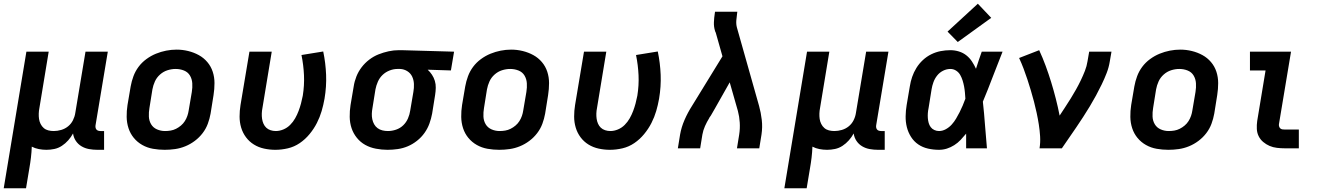

<svg xmlns="http://www.w3.org/2000/svg" viewBox="-31 -798 7101 1033"><path d="M-11 215 111 -520H231L181 -217Q178 -202 177.5 -187Q177 -172 179 -158Q181 -144 187.5 -131Q194 -118 204.5 -109Q215 -100 229 -96.5Q243 -93 258 -93Q278 -93 298.5 -99Q319 -105 335.5 -118.5Q352 -132 361.5 -151Q371 -170 374 -190L429 -520H549L483 -124Q482 -118 483 -112Q484 -106 487.5 -101.5Q491 -97 497 -95Q503 -93 510 -93H529V8H493Q470 8 448 4Q426 0 407.5 -11Q389 -22 377 -40Q365 -58 362 -80Q351 -60 336 -43Q321 -26 302 -13.5Q283 -1 261.5 3.5Q240 8 219 8Q198 8 177.5 4Q157 0 140 -9Q139 20 135.5 49.5Q132 79 127 107L109 215Z M855 8Q823 8 792 2.5Q761 -3 734.5 -18Q708 -33 689 -56Q670 -79 660.5 -108Q651 -137 650.5 -169Q650 -201 655 -233L672 -333Q677 -361 687 -388Q697 -415 714.5 -438.5Q732 -462 756.5 -480Q781 -498 808 -509Q835 -520 863 -525.5Q891 -531 919 -531Q951 -531 981.5 -523.5Q1012 -516 1038.5 -501.5Q1065 -487 1084.5 -464Q1104 -441 1113.5 -412Q1123 -383 1123 -351Q1123 -319 1118 -287L1102 -187Q1097 -159 1087 -132Q1077 -105 1059 -81.5Q1041 -58 1017 -40Q993 -22 966 -11Q939 0 911 4Q883 8 855 8ZM857 -93Q872 -93 887 -95.5Q902 -98 916 -105Q930 -112 942.5 -122.5Q955 -133 963.5 -146.5Q972 -160 977 -174.5Q982 -189 984 -203L1001 -303Q1005 -327 1003.5 -350Q1002 -373 991 -391.5Q980 -410 959 -418.5Q938 -427 914 -427Q892 -427 870 -420Q848 -413 830 -397Q812 -381 802.5 -360Q793 -339 789 -317L773 -217Q769 -194 770 -171Q771 -148 782 -129.5Q793 -111 813.5 -102Q834 -93 857 -93Z M1450 8Q1420 8 1390 1.5Q1360 -5 1335 -20.5Q1310 -36 1292.5 -59.5Q1275 -83 1266.5 -111.5Q1258 -140 1258 -171Q1258 -202 1263 -233L1311 -520H1431L1381 -217Q1378 -202 1377.5 -187.5Q1377 -173 1379 -159Q1381 -145 1386.5 -132.5Q1392 -120 1401.5 -111Q1411 -102 1424.5 -97.5Q1438 -93 1453 -93Q1473 -93 1493.5 -101.5Q1514 -110 1530 -126Q1546 -142 1557 -161.5Q1568 -181 1575.5 -201Q1583 -221 1588.5 -241.5Q1594 -262 1598 -283Q1607 -339 1604.5 -393.5Q1602 -448 1591 -502L1708 -521Q1721 -459 1723.5 -395.5Q1726 -332 1715 -267Q1709 -233 1699.5 -200.5Q1690 -168 1674 -136.5Q1658 -105 1634.5 -76.5Q1611 -48 1581.5 -28Q1552 -8 1518 0Q1484 8 1450 8Z M2054 8Q2023 8 1991.5 2Q1960 -4 1934 -18.5Q1908 -33 1889 -56.5Q1870 -80 1860.5 -108.5Q1851 -137 1850.5 -169Q1850 -201 1855 -233L1872 -333Q1876 -360 1886.5 -386.5Q1897 -413 1914.5 -436Q1932 -459 1955.5 -477Q1979 -495 2005.5 -505.5Q2032 -516 2059.5 -522Q2087 -528 2114 -528Q2118 -528 2122.5 -528Q2127 -528 2131 -528L2412 -520L2395 -419L2270 -423Q2283 -411 2293 -396Q2303 -381 2308.5 -363Q2314 -345 2313.5 -325.5Q2313 -306 2310 -287L2294 -187Q2289 -160 2279.5 -133.5Q2270 -107 2253 -83Q2236 -59 2212.5 -40.5Q2189 -22 2163 -11Q2137 0 2109 4Q2081 8 2054 8ZM2056 -93Q2078 -93 2100 -100.5Q2122 -108 2138.5 -124Q2155 -140 2164 -161Q2173 -182 2176 -203L2193 -303Q2197 -325 2196 -346.5Q2195 -368 2186.5 -386Q2178 -404 2160.5 -415Q2143 -426 2122 -427H2114Q2113 -427 2111 -427Q2109 -427 2107 -427Q2086 -427 2064.5 -418.5Q2043 -410 2027 -394.5Q2011 -379 2002 -358.5Q1993 -338 1989 -317L1973 -217Q1970 -201 1969.5 -186Q1969 -171 1972 -156.5Q1975 -142 1982 -129.5Q1989 -117 2000.5 -108.5Q2012 -100 2026.5 -96.5Q2041 -93 2056 -93Z M2655 8Q2623 8 2592 2.5Q2561 -3 2534.5 -18Q2508 -33 2489 -56Q2470 -79 2460.5 -108Q2451 -137 2450.5 -169Q2450 -201 2455 -233L2472 -333Q2477 -361 2487 -388Q2497 -415 2514.5 -438.5Q2532 -462 2556.5 -480Q2581 -498 2608 -509Q2635 -520 2663 -525.5Q2691 -531 2719 -531Q2751 -531 2781.5 -523.5Q2812 -516 2838.5 -501.5Q2865 -487 2884.5 -464Q2904 -441 2913.5 -412Q2923 -383 2923 -351Q2923 -319 2918 -287L2902 -187Q2897 -159 2887 -132Q2877 -105 2859 -81.5Q2841 -58 2817 -40Q2793 -22 2766 -11Q2739 0 2711 4Q2683 8 2655 8ZM2657 -93Q2672 -93 2687 -95.5Q2702 -98 2716 -105Q2730 -112 2742.5 -122.5Q2755 -133 2763.5 -146.5Q2772 -160 2777 -174.5Q2782 -189 2784 -203L2801 -303Q2805 -327 2803.5 -350Q2802 -373 2791 -391.5Q2780 -410 2759 -418.5Q2738 -427 2714 -427Q2692 -427 2670 -420Q2648 -413 2630 -397Q2612 -381 2602.5 -360Q2593 -339 2589 -317L2573 -217Q2569 -194 2570 -171Q2571 -148 2582 -129.5Q2593 -111 2613.5 -102Q2634 -93 2657 -93Z M3250 8Q3220 8 3190 1.5Q3160 -5 3135 -20.5Q3110 -36 3092.5 -59.5Q3075 -83 3066.5 -111.5Q3058 -140 3058 -171Q3058 -202 3063 -233L3111 -520H3231L3181 -217Q3178 -202 3177.5 -187.5Q3177 -173 3179 -159Q3181 -145 3186.5 -132.5Q3192 -120 3201.5 -111Q3211 -102 3224.5 -97.5Q3238 -93 3253 -93Q3273 -93 3293.5 -101.5Q3314 -110 3330 -126Q3346 -142 3357 -161.5Q3368 -181 3375.5 -201Q3383 -221 3388.5 -241.5Q3394 -262 3398 -283Q3407 -339 3404.5 -393.5Q3402 -448 3391 -502L3508 -521Q3521 -459 3523.5 -395.5Q3526 -332 3515 -267Q3509 -233 3499.5 -200.5Q3490 -168 3474 -136.5Q3458 -105 3434.5 -76.5Q3411 -48 3381.5 -28Q3352 -8 3318 0Q3284 8 3250 8Z M3616 0 3628 -74Q3635 -114 3652 -153Q3669 -192 3692 -228L3856 -495L3820 -622Q3819 -624 3818 -626.5Q3817 -629 3816 -631V-632Q3809 -654 3810 -678.5Q3811 -703 3815 -728L3816 -735H3936L3935 -728Q3932 -708 3930.5 -687.5Q3929 -667 3934 -649L4053 -228Q4063 -192 4067.5 -153Q4072 -114 4066 -74L4054 0H3934L3946 -74Q3951 -106 3949 -138.5Q3947 -171 3939 -201L3895 -355L3817 -217L3794 -177Q3792 -174 3789.5 -170.5Q3787 -167 3785 -164V-163Q3772 -142 3762 -119.5Q3752 -97 3748 -74L3736 0Z M4189 215 4311 -520H4431L4381 -217Q4378 -202 4377.5 -187Q4377 -172 4379 -158Q4381 -144 4387.5 -131Q4394 -118 4404.5 -109Q4415 -100 4429 -96.5Q4443 -93 4458 -93Q4478 -93 4498.5 -99Q4519 -105 4535.5 -118.5Q4552 -132 4561.5 -151Q4571 -170 4574 -190L4629 -520H4749L4683 -124Q4682 -118 4683 -112Q4684 -106 4687.5 -101.5Q4691 -97 4697 -95Q4703 -93 4710 -93H4729V8H4693Q4670 8 4648 4Q4626 0 4607.5 -11Q4589 -22 4577 -40Q4565 -58 4562 -80Q4551 -60 4536 -43Q4521 -26 4502 -13.5Q4483 -1 4461.5 3.5Q4440 8 4419 8Q4398 8 4377.5 4Q4357 0 4340 -9Q4339 20 4335.5 49.5Q4332 79 4327 107L4309 215Z M5021 8Q4991 8 4962 1.5Q4933 -5 4909.5 -21Q4886 -37 4870.5 -61.5Q4855 -86 4848 -114Q4841 -142 4841.5 -172.5Q4842 -203 4847 -233L4864 -333Q4868 -359 4876.5 -384Q4885 -409 4899.5 -432.5Q4914 -456 4934.5 -475Q4955 -494 4979.5 -506Q5004 -518 5030 -523Q5056 -528 5082 -528Q5106 -528 5128.5 -521Q5151 -514 5168.5 -500Q5186 -486 5198.5 -467Q5211 -448 5220 -428Q5227 -451 5235 -474Q5243 -497 5251 -520H5363Q5336 -453 5310.5 -385.5Q5285 -318 5257 -251Q5264 -188 5268.5 -125.5Q5273 -63 5279 0H5167Q5167 -20 5167 -40Q5167 -60 5167 -79Q5153 -62 5137.5 -45.5Q5122 -29 5103 -17Q5084 -5 5063.5 1.5Q5043 8 5021 8ZM5021 -93Q5040 -93 5058 -103Q5076 -113 5089.5 -128Q5103 -143 5113 -160Q5123 -177 5132 -194.5Q5141 -212 5148.5 -230Q5156 -248 5163 -267Q5162 -283 5160.5 -300Q5159 -317 5156 -333Q5153 -349 5148 -365Q5143 -381 5135 -395Q5127 -409 5113 -418Q5099 -427 5082 -427Q5062 -427 5043 -417.5Q5024 -408 5011 -391.5Q4998 -375 4991 -355.5Q4984 -336 4981 -317L4965 -217Q4962 -203 4961 -189.5Q4960 -176 4961 -162.5Q4962 -149 4965.5 -136.5Q4969 -124 4976.5 -114Q4984 -104 4996 -98.5Q5008 -93 5021 -93ZM5122 -572 5067 -628 5230 -778 5302 -702Z M5562 0Q5567 -32 5565 -64.5Q5563 -97 5558 -128.5Q5553 -160 5546.5 -190.5Q5540 -221 5532 -251.5Q5524 -282 5515 -312Q5506 -342 5496.5 -371Q5487 -400 5476 -429Q5465 -458 5452 -486L5560 -528Q5579 -487 5595 -443.5Q5611 -400 5624.5 -356Q5638 -312 5649.5 -267Q5661 -222 5670 -176Q5685 -199 5700.5 -222.5Q5716 -246 5730.5 -269.5Q5745 -293 5758.5 -317Q5772 -341 5784 -366Q5796 -391 5806 -416.5Q5816 -442 5820 -468L5829 -520H5949L5940 -468Q5935 -436 5923 -405Q5911 -374 5896.5 -344Q5882 -314 5866 -284.5Q5850 -255 5832.5 -226Q5815 -197 5796.5 -168.5Q5778 -140 5759 -112Q5740 -84 5720.5 -56Q5701 -28 5682 0Z M6255 8Q6223 8 6192 2.5Q6161 -3 6134.5 -18Q6108 -33 6089 -56Q6070 -79 6060.5 -108Q6051 -137 6050.5 -169Q6050 -201 6055 -233L6072 -333Q6077 -361 6087 -388Q6097 -415 6114.5 -438.5Q6132 -462 6156.5 -480Q6181 -498 6208 -509Q6235 -520 6263 -525.5Q6291 -531 6319 -531Q6351 -531 6381.5 -523.5Q6412 -516 6438.5 -501.5Q6465 -487 6484.5 -464Q6504 -441 6513.5 -412Q6523 -383 6523 -351Q6523 -319 6518 -287L6502 -187Q6497 -159 6487 -132Q6477 -105 6459 -81.5Q6441 -58 6417 -40Q6393 -22 6366 -11Q6339 0 6311 4Q6283 8 6255 8ZM6257 -93Q6272 -93 6287 -95.5Q6302 -98 6316 -105Q6330 -112 6342.5 -122.5Q6355 -133 6363.5 -146.5Q6372 -160 6377 -174.5Q6382 -189 6384 -203L6401 -303Q6405 -327 6403.5 -350Q6402 -373 6391 -391.5Q6380 -410 6359 -418.5Q6338 -427 6314 -427Q6292 -427 6270 -420Q6248 -413 6230 -397Q6212 -381 6202.5 -360Q6193 -339 6189 -317L6173 -217Q6169 -194 6170 -171Q6171 -148 6182 -129.5Q6193 -111 6213.5 -102Q6234 -93 6257 -93Z M6882 0Q6861 0 6839.5 -2.5Q6818 -5 6799.5 -13Q6781 -21 6765.5 -34Q6750 -47 6741 -65Q6732 -83 6731 -104.5Q6730 -126 6733 -147L6778 -419H6694V-520H6915L6850 -130Q6849 -124 6851 -117.5Q6853 -111 6857.5 -107Q6862 -103 6868.5 -102Q6875 -101 6882 -101H6957V0Z"/></svg>

Font: Zed Sans Extended
Style: Bold Italic
Weight: 700
Width: 7
Italic angle: -9°
Designer: Belleve Invis
Foundry: Belleve Invis
Version: Version 1.0.0; ttfautohint (v1.8.4)